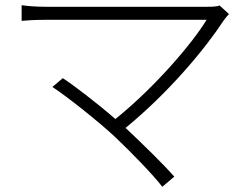

<svg xmlns="http://www.w3.org/2000/svg" viewBox="-20 -690 935 737"><path d="M63 -610C82 -612 118 -614 157 -614H773C722 -529 580 -360 423 -233C352 -295 257 -367 221 -390L181 -356C233 -323 359 -223 422 -164C487 -102 567 -20 603 27L649 -12C607 -60 527 -138 463 -198L462 -199C629 -336 767 -502 839 -612C844 -619 851 -628 859 -636L823 -669C814 -665 797 -664 776 -664H157C122 -664 91 -666 63 -670Z"/></svg>

Font: GenEiGothic-pro-Light
Style: Regular
Weight: 300
Designer: Ryoko NISHIZUKA (kana & ideographs); Paul D. Hunt (Latin, Greek & Cyrillic); Wenlong ZHANG (bopomofo); Sandoll Communica
Foundry: Adobe Systems Incorporated; o_tamon
Version: Version 1.000.140830